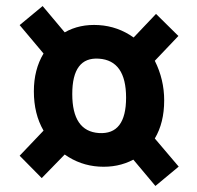

<svg xmlns="http://www.w3.org/2000/svg" viewBox="-20 -686 653 635"><path d="M494 -71 421 -158Q370 -131 307 -135Q245 -139 194 -175L118 -97L45 -171L124 -254Q92 -309 92 -384Q92 -456 124 -509L45 -603L121 -666L194 -579Q243 -607 307 -603Q370 -599 422 -562L496 -640L570 -567L492 -485Q523 -423 523 -354Q523 -280 492 -228L571 -135ZM397 -363Q397 -486 307 -492Q219 -498 219 -375Q219 -252 307 -246Q397 -240 397 -363Z"/></svg>

Font: Xiangcui Wave Sans Xiangcui Wave Sans
Style: Regular
Weight: 800
Width: 3
Version: Version 0.920;March 28, 2024;FontCreator 14.0.0.2814 64-bit